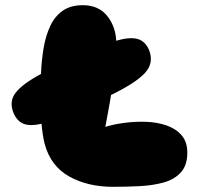

<svg xmlns="http://www.w3.org/2000/svg" viewBox="-20 -720 767 740"><path d="M415 0Q318 0 246.5 -40Q175 -80 152 -166Q148 -182 145 -201.5Q142 -221 140 -243Q98 -233 72 -242.5Q46 -252 32 -285Q14 -329 40.5 -363Q67 -397 138 -435Q140 -487 148 -534.5Q156 -582 173.5 -619.5Q191 -657 221.5 -678.5Q252 -700 299 -700Q359 -700 392 -660Q425 -620 428 -563Q479 -578 509.5 -570Q540 -562 555 -526Q574 -476 537.5 -437.5Q501 -399 408 -354Q403 -322 397 -291Q391 -260 386 -231Q418 -241 459.5 -246.5Q501 -252 543.5 -250.5Q586 -249 622 -236.5Q658 -224 680 -198.5Q702 -173 702 -132Q702 -83 677 -55.5Q652 -28 610 -16.5Q568 -5 517 -2.5Q466 0 415 0Z"/></svg>

Font: Cherry Bomb One
Style: Regular
Weight: 400
Designer: satsuyako
Foundry: satsuyako
Version: Version 4.100; ttfautohint (v1.8.3)